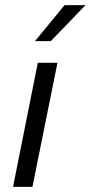

<svg xmlns="http://www.w3.org/2000/svg" viewBox="-20 -732 355 752"><path d="M128 -486H205L107 0H31ZM233 -712H315L179 -571H117Z"/></svg>

Font: mr_Source Sans Pro
Style: Italic
Weight: 400
Italic angle: -11°
Designer: Paul D. Hunt
Foundry: Adobe Systems Incorporated
Version: Version 1.036;July 10, 2024;FontCreator 11.5.0.2430 64-bit